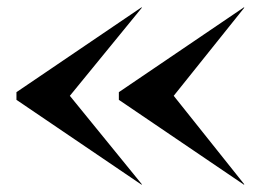

<svg xmlns="http://www.w3.org/2000/svg" viewBox="-20 -650 747 525"><path d="M455 -388 648 -146 647 -145 305 -377V-398L647 -630L648 -629ZM171 -388 368 -146 367 -145 25 -377V-398L367 -630L368 -629Z"/></svg>

Font: Bodoni* 72 Medium
Style: Regular
Weight: 500
Version: Version 1.002; ttfautohint (v0.97) -l 8 -r 50 -G 200 -x 14 -